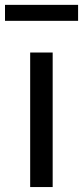

<svg xmlns="http://www.w3.org/2000/svg" viewBox="-30 -755 335 775"><path d="M91.8 0V-543H182.6V0ZM-9.8 -670.9V-735.4H285.2V-670.9Z"/></svg>

Font: GenYoGothic TW TTF Regular
Style: Regular
Weight: 400
Version: Version 1.300